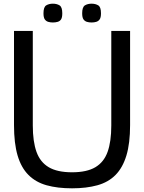

<svg xmlns="http://www.w3.org/2000/svg" viewBox="-20 -1011 782 1042"><path d="M371 11Q292 11 233 -5.5Q174 -22 134.5 -61.5Q95 -101 75.5 -167Q56 -233 56 -332V-843H158V-330Q158 -243 178 -187Q198 -131 244.5 -103.5Q291 -76 371 -76Q451 -76 497.5 -103.5Q544 -131 564 -187Q584 -243 584 -330V-843H686V-332Q686 -233 666 -167Q646 -101 607 -61.5Q568 -22 508.5 -5.5Q449 11 371 11ZM477 -889Q463 -889 451.5 -892.5Q440 -896 433 -906Q426 -916 426 -939Q426 -973 441 -982Q456 -991 477 -991Q498 -991 513 -982Q528 -973 528 -939Q528 -916 521 -906Q514 -896 502.5 -892.5Q491 -889 477 -889ZM267 -889Q253 -889 241.5 -892.5Q230 -896 223 -906Q216 -916 216 -939Q216 -973 231 -982Q246 -991 267 -991Q288 -991 303 -982Q318 -973 318 -939Q318 -916 311.5 -906Q305 -896 293 -892.5Q281 -889 267 -889Z"/></svg>

Font: Matangi SemiBold
Style: Regular
Weight: 600
Designer: Prashant Pant
Foundry: The Graphic Ant
Version: Version 3.002